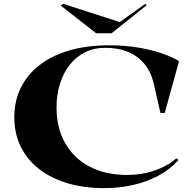

<svg xmlns="http://www.w3.org/2000/svg" viewBox="-20 -957 999 992"><path d="M903 -131Q857 -80 796 -48Q735 -16 664.5 -0.5Q594 15 519 15Q415 15 330 -10Q245 -35 183 -83Q121 -131 87.5 -198.5Q54 -266 54 -351Q54 -436 88 -504.5Q122 -573 186 -622Q250 -671 340.5 -697Q431 -723 543 -723Q621 -723 689 -712Q757 -701 812.5 -682.5Q868 -664 905 -641L831 -373H809L776 -518Q762 -582 728.5 -624Q695 -666 643.5 -688Q592 -710 523 -710Q466 -710 419.5 -687Q373 -664 340.5 -622.5Q308 -581 290 -524.5Q272 -468 272 -400Q272 -324 296.5 -260.5Q321 -197 368 -150.5Q415 -104 483 -78.5Q551 -53 637 -53Q711 -53 776.5 -75Q842 -97 890 -138ZM730 -937 738 -930 556 -785H477L294 -928L307 -937L599 -843Z"/></svg>

Font: Kalnia SemiExpanded Medium
Style: Regular
Weight: 500
Width: 6
Designer: Frida Medrano
Foundry: Frida Medrano
Version: Version 1.105